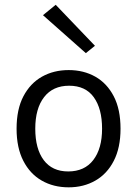

<svg xmlns="http://www.w3.org/2000/svg" viewBox="-20 -790 586 822"><path d="M274 12Q209 12 158.8 -16.8Q108.5 -45.5 79.8 -101.5Q51 -157.5 51 -239Q51 -322 80.2 -377.8Q109.5 -433.5 159.8 -461.8Q210 -490 274 -490Q338 -490 388 -461.8Q438 -433.5 467 -377.8Q496 -322 496 -239Q496 -157.5 467.2 -101.5Q438.5 -45.5 388.2 -16.8Q338 12 274 12ZM272 -56Q342 -56 379.5 -105Q417 -154 417 -239Q417 -324.5 381.5 -373.8Q346 -423 276 -423Q206.5 -423 168.8 -374.2Q131 -325.5 131 -239Q131 -153 167.2 -104.5Q203.5 -56 272 -56ZM347.5 -562.5 164 -725 218.5 -769.5 386.5 -594Z"/></svg>

Font: Betina Sans
Style: Regular
Weight: 400
Designer: Jonathan Pinhorn (font) & Cristiano Sobral (main changes)
Version: Version 2.001;April 28, 2021;FontCreator 13.0.0.2655 32-bit;